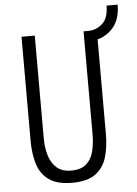

<svg xmlns="http://www.w3.org/2000/svg" viewBox="-56 -843 640 894"><g transform="rotate(-5 264.0 -396.0)"><path d="M69 -203V-690H131V-208Q131 -166 142 -129.5Q153 -93 178 -71Q203 -49 245 -49Q292 -49 316.5 -71Q341 -93 350 -129.5Q359 -166 359 -208V-690H421V-203Q421 -145 407 -97Q393 -49 355 -20.5Q317 8 245 8Q174 8 135.5 -20.5Q97 -49 83 -97Q69 -145 69 -203ZM381 -642V-690Q418 -690 447 -715.5Q476 -741 476 -800H528Q528 -724 485 -683Q442 -642 381 -642Z"/></g></svg>

Font: Radio Canada Condensed Light
Style: Regular
Weight: 300
Width: 3
Designer: Charles Daoud, Etienne Aubert Bonn, Alexandre Saumier Demers, Jacques Le Bailly
Foundry: Radio-Canada
Version: Version 2.104; ttfautohint (v1.8.4.7-5d5b);gftools[0.9.28.de